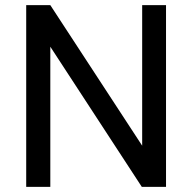

<svg xmlns="http://www.w3.org/2000/svg" viewBox="-20 -731 753 751"><path d="M629.4 -710.9V0H534.7L176.8 -548.3V0H82.5V-710.9H176.8L536.1 -161.1V-710.9Z"/></svg>

Font: RobotoDEMO
Style: Regular
Weight: 400
Designer: Christian Robertson
Foundry: Google
Version: Version 2.136